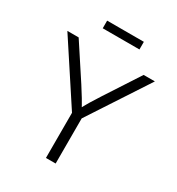

<svg xmlns="http://www.w3.org/2000/svg" viewBox="-209 -1029 1064 1157"><g transform="rotate(30 322.5 -450.5)"><path d="M288.6 0V-314L17.6 -727.5H96.2L252 -489.7Q274.9 -454.6 295.4 -420.4Q315.9 -386.2 336.9 -346.7H309.1Q329.6 -386.7 350.3 -420.9Q371.1 -455.1 393.6 -489.7L548.3 -727.5H626.5L356 -314V0ZM449.7 -900.9V-847.7H194.3V-900.9Z"/></g></svg>

Font: Inter 24pt Light
Style: Regular
Weight: 300
Designer: Rasmus Andersson
Foundry: rsms
Version: Version 4.001;git-66647c0bb